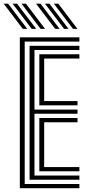

<svg xmlns="http://www.w3.org/2000/svg" viewBox="-62 -998 464 1018"><path d="M43.2 0V-800H359V-777.5H69V-22.5H359V0ZM94.8 -45V-755H359V-732.8H120.8V-417H349V-394.8H120.8V-67.2H359V-45ZM146.5 -439.5V-710.2H359V-687.8H172.2V-462H349V-439.5ZM146.5 -89.8V-372.2H349V-349.8H172.2V-112.2H359V-89.8ZM153.2 -845 52 -978.5H75.5L176.8 -845ZM58.8 -845 -42.5 -978.5H-19L82.5 -845ZM106 -845 4.8 -978.5H28.2L129.8 -845ZM325 -845 223.5 -978.5H247.2L348.5 -845ZM230.5 -845 129.2 -978.5H152.8L254 -845ZM277.8 -845 176.5 -978.5H200L301.2 -845Z"/></svg>

Font: Big Shoulders Inline Display ExtraBold
Style: Regular
Weight: 800
Designer: Patric King
Foundry: XO Type Co
Version: Version 1.000